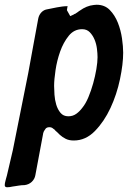

<svg xmlns="http://www.w3.org/2000/svg" viewBox="-85 -585 556 809"><path d="M211 -517 226 -524Q228 -526 230.5 -526.5Q233 -527 235 -529L244 -535Q247 -538 251 -540Q280 -561 310 -564Q313 -564 316 -564.5Q319 -565 322 -565Q356 -565 377.5 -543Q399 -521 411.5 -489.5Q424 -458 429 -423.5Q434 -389 434 -363Q434 -315 420.5 -251Q407 -187 380.5 -130Q354 -73 315 -33Q276 7 226 7Q206 7 192 0Q178 -7 167 -17Q162 -22 157.5 -26.5Q153 -31 148 -35Q146 -39 139 -43Q133 -49 123 -49Q112 -49 107 -42.5Q102 -36 100 -32Q99 -30 98.5 -28Q98 -26 97 -24Q97 -22 96.5 -20.5Q96 -19 96 -18L64 153Q61 170 48.5 181.5Q36 193 18 195Q12 195 6 195.5Q0 196 -6 197Q-12 198 -18.5 199Q-25 200 -32 201Q-44 204 -55 204Q-65 204 -65 195Q-65 188 -62 177Q-60 171 -59 165.5Q-58 160 -56 155Q-50 128 -43.5 101.5Q-37 75 -31 48Q-15 -33 1.5 -114.5Q18 -196 34 -277Q45 -335 55 -392Q65 -449 76 -506Q79 -522 89.5 -533Q100 -544 115 -546L155 -554Q166 -556 177 -557.5Q188 -559 200 -559Q200 -557 199.5 -556.5Q199 -556 199 -555Q199 -553 198.5 -552Q198 -551 198 -549L197 -542ZM203 -95Q222 -95 236.5 -105.5Q251 -116 262 -131Q276 -148 287.5 -175.5Q299 -203 307.5 -233.5Q316 -264 321 -293.5Q326 -323 326 -344Q326 -359 323.5 -379.5Q321 -400 313.5 -418Q306 -436 293.5 -449Q281 -462 261 -462Q227 -462 204.5 -434Q182 -406 168.5 -368Q155 -330 149 -289.5Q143 -249 143 -223Q143 -208 144.5 -186Q146 -164 152 -144Q158 -124 170 -109.5Q182 -95 203 -95Z"/></svg>

Font: Bangerz
Style: Regular
Weight: 400
Designer: vernon adams
Foundry: Vernon Adams
Version: Version 2.10;February 7, 2025;FontCreator 13.0.0.2683 64-bit